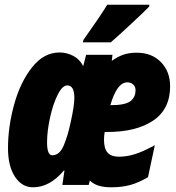

<svg xmlns="http://www.w3.org/2000/svg" viewBox="-20 -786 749 816"><path d="M14 -156Q14 -247 40 -341.5Q66 -436 116 -499.5Q166 -563 233 -563Q263 -563 290.5 -549Q318 -535 333 -506H334L346 -553H458L455 -527Q478 -544 502.5 -553Q527 -562 561 -562Q625 -562 664 -522Q703 -482 703 -419Q703 -322 631 -273.5Q559 -225 435 -225H425Q422 -209 422 -193Q422 -154 437.5 -137Q453 -120 485 -120Q520 -120 555.5 -131.5Q591 -143 638 -169L609 -33Q568 -9 532.5 0.5Q497 10 452 10Q389 10 362 -19L357 0H245L254 -61H251Q192 10 120 10Q73 10 43.5 -35Q14 -80 14 -156ZM451 -339Q511 -339 533.5 -355.5Q556 -372 556 -403Q556 -418 546 -427Q536 -436 521 -436Q477 -436 449 -339ZM280 -265Q296 -336 296 -370Q296 -423 266 -423Q245 -423 225 -383Q205 -343 192.5 -285.5Q180 -228 180 -181Q180 -126 202 -126Q233 -126 250.5 -167Q268 -208 280 -265ZM335 -617Q402 -711 436 -766H615L614 -758Q594 -737 539 -686Q484 -635 451 -606H332Z"/></svg>

Font: Noto Sans UI CondBlack
Style: Italic
Weight: 900
Width: 3
Italic angle: -12°
Designer: Monotype Design Team
Foundry: Monotype Imaging Inc.
Version: Version 1.001